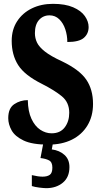

<svg xmlns="http://www.w3.org/2000/svg" viewBox="-20 -744 530 1001"><path d="M232 10Q148 10 103 -11.5Q58 -33 40.5 -64.5Q23 -96 23 -128Q23 -180 54.5 -201Q86 -222 125 -222Q126 -163 144 -124.5Q162 -86 190 -67.5Q218 -49 249 -49Q294 -49 317.5 -80Q341 -111 341 -156Q341 -210 303 -241.5Q265 -273 198 -307Q108 -352 74.5 -405Q41 -458 41 -531Q41 -590 69.5 -633.5Q98 -677 146.5 -700.5Q195 -724 256 -724Q320 -724 361.5 -706Q403 -688 422.5 -660Q442 -632 442 -603Q442 -568 417 -546.5Q392 -525 331 -525Q331 -559 320.5 -591Q310 -623 289 -643.5Q268 -664 238 -664Q205 -664 183.5 -640Q162 -616 162 -571Q162 -545 173 -522Q184 -499 214.5 -475Q245 -451 304 -424Q395 -380 430 -328.5Q465 -277 465 -202Q465 -138 436 -90Q407 -42 355 -16Q303 10 232 10ZM221 237Q209 237 185 234Q161 231 146 226V169Q179 177 202 177Q226 177 239.5 167.5Q253 158 253 130Q253 101 235.5 92Q218 83 191 80L208 -9H258L250 35Q290 40 316 63.5Q342 87 342 127Q342 180 307.5 208.5Q273 237 221 237Z"/></svg>

Font: Noto Serif Tamil ExtraCondensed ExtraBold
Style: Italic
Weight: 800
Width: 2
Italic angle: -12°
Designer: Indian Type Foundry, Tom Grace, and the Monotype Design Team
Foundry: Monotype Imaging Inc.
Version: Version 2.003; ttfautohint (v1.8.4.7-5d5b)